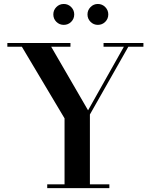

<svg xmlns="http://www.w3.org/2000/svg" viewBox="-20 -972 782 992"><path d="M224 0V-19.5H313.5V-360.5L93 -730.5H18V-750H344V-730.5H244.5L435 -402L620 -730.5H515V-750H721V-730.5H643L444.5 -380.5V-19.5H545V0ZM485.5 -843.5Q463.5 -843.5 447.8 -859.2Q432 -875 432 -897.5Q432 -919.5 447.8 -935.5Q463.5 -951.5 485.5 -951.5Q508 -951.5 523.8 -935.5Q539.5 -919.5 539.5 -897.5Q539.5 -875 523.8 -859.2Q508 -843.5 485.5 -843.5ZM309.5 -843.5Q287 -843.5 271.2 -859.2Q255.5 -875 255.5 -897.5Q255.5 -919.5 271.2 -935.5Q287 -951.5 309.5 -951.5Q332 -951.5 347.8 -935.5Q363.5 -919.5 363.5 -897.5Q363.5 -875 347.8 -859.2Q332 -843.5 309.5 -843.5Z"/></svg>

Font: Bodoni Moda 11pt SemiBold
Style: Regular
Weight: 600
Designer: Owen Earl
Foundry: indestructible type
Version: Version 2.004